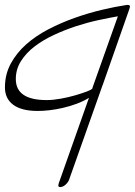

<svg xmlns="http://www.w3.org/2000/svg" viewBox="-20 -736 546 777"><path d="M259 -7Q254 4 244 12.5Q234 21 223 21Q216 21 216 14Q216 13 218 5L340 -340Q317 -326 290 -316Q263 -306 235 -299.5Q207 -293 181 -290Q155 -287 133 -287Q67 -287 33.5 -312Q0 -337 0 -382Q0 -435 23.5 -478.5Q47 -522 86 -556.5Q125 -591 176 -617.5Q227 -644 282 -663.5Q337 -683 391.5 -696Q446 -709 493 -716H498Q506 -716 506 -709Q506 -707 504 -701L397 -396Q395 -390 395 -391ZM354 -378 355 -383 457 -670Q422 -664 378 -654.5Q334 -645 288 -630Q242 -615 198 -594.5Q154 -574 120 -548Q86 -522 65 -489Q44 -456 44 -416Q44 -331 169 -331Q194 -331 225 -336.5Q256 -342 283.5 -350Q311 -358 331 -365.5Q351 -373 354 -378Z"/></svg>

Font: Discipuli Britannica
Style: Regular
Weight: 400
Designer: Peter Wiegel
Foundry: Peter Wiegel
Version: Version 0.001 2009